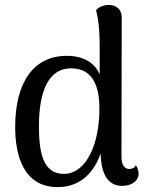

<svg xmlns="http://www.w3.org/2000/svg" viewBox="-20 -751 611 784"><path d="M535 -76C528 -63 516 -61 508 -61C488 -61 476 -77 476 -113L477 -681C477 -713 454 -731 424 -731C398 -731 380 -718 372 -710C384 -667 387 -613 387 -563V-447C367 -495 320 -523 253 -523C117 -523 42 -415 42 -232C42 -115 77 13 215 13C303 13 361 -40 391 -124C393 -41 420 8 479 8C517 8 546 -12 546 -42C546 -52 543 -64 535 -76ZM240 -41C154 -41 139 -133 139 -235C139 -390 184 -472 270 -472C366 -472 386 -387 386 -307C386 -165 334 -41 240 -41Z"/></svg>

Font: Arima Koshi Medium
Style: Regular
Weight: 500
Designer: Joana Correia and Natanael Gama
Foundry: NDISCOVER
Version: Version 1.019;PS 001.019;hotconv 1.0.88;makeotf.lib2.5.64775